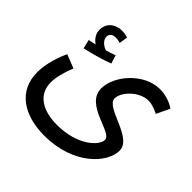

<svg xmlns="http://www.w3.org/2000/svg" viewBox="-184 -699 1112 1112"><g transform="rotate(45 371.5 -143.5)"><path d="M126 -288C181 -300 255 -321 302 -339L286 -391C269 -384 249 -377 226 -371C203 -378 172 -399 172 -430C172 -451 188 -464 214 -464C228 -464 240 -461 252 -458L260 -510C245 -515 228 -518 213 -518C162 -518 115 -488 115 -429C115 -397 135 -369 160 -353C147 -350 133 -347 113 -343ZM34 0C34 155 158 231 323 231C561 231 693 84 693 -16C693 -123 458 -136 458 -210C458 -264 533 -340 607 -340C636 -340 667 -327 690 -315L729 -396C705 -414 658 -434 607 -434C477 -434 362 -301 362 -196C362 -63 589 -60 589 -1C589 47 498 135 330 135C210 135 131 83 131 -14C131 -55 143 -103 167 -164L83 -197C44 -111 34 -45 34 0Z"/></g></svg>

Font: Noto Sans Arabic UI SmCn Md
Style: Regular
Weight: 500
Width: 4
Designer: Monotype Design Team, Nadine Chahine and Nizar Qandah
Foundry: Monotype Imaging Inc.
Version: Version 2.010